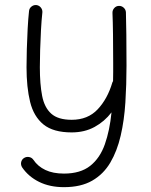

<svg xmlns="http://www.w3.org/2000/svg" viewBox="-20 -522 615 781"><path d="M127.9 -501.5Q139.2 -500 146.2 -491.2Q153.3 -482.4 152.3 -471.2Q148.9 -440.4 146.7 -399.7Q144.5 -358.9 143.3 -318.6Q142.1 -278.3 142.1 -248.5Q142.1 -179.7 151.4 -132.1Q160.6 -84.5 188.5 -59.6Q216.3 -34.7 271.5 -34.7Q337.4 -34.7 377.4 -77.4Q417.5 -120.1 437 -186.5Q438 -189.9 439.9 -192.4Q440.4 -210.4 440.4 -229Q440.4 -247.6 440.4 -266.6Q440.4 -325.7 439.7 -380.4Q439 -435.1 437.5 -469.2Q437 -480.5 444.6 -489Q452.1 -497.6 463.4 -498Q474.6 -498.5 483.2 -490.7Q491.7 -482.9 492.2 -471.7Q493.2 -437 493.9 -381.8Q494.6 -326.7 494.6 -254.9Q494.6 -178.2 490 -105.5Q485.4 -32.7 470.9 29.8Q456.5 92.3 428.7 139.4Q400.9 186.5 355 212.9Q309.1 239.3 240.2 239.3Q182.6 239.3 139.4 218Q96.2 196.8 70.3 159.2Q64 149.4 65.9 138.4Q67.9 127.4 77.1 121.1Q86.9 114.7 98.1 116.7Q109.4 118.7 115.7 127.9Q133.8 154.8 164.6 169.4Q195.3 184.1 240.2 184.1Q307.1 184.1 346.9 152.6Q386.7 121.1 406.5 64.9Q426.3 8.8 433.6 -64.9Q405.3 -27.8 364.7 -5.6Q324.2 16.6 271.5 16.6Q196.8 16.6 157 -15.6Q117.2 -47.9 102.5 -107.4Q87.9 -167 87.9 -248.5Q87.9 -280.8 89.1 -322.3Q90.3 -363.8 92.5 -405Q94.7 -446.3 98.1 -477.1Q99.1 -488.3 108.2 -495.4Q117.2 -502.4 127.9 -501.5Z"/></svg>

Font: Mikhak-FD Light
Style: Regular
Weight: 300
Designer: Amin Abedi
Version: Version 3.2